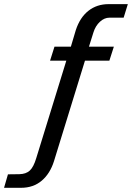

<svg xmlns="http://www.w3.org/2000/svg" viewBox="-148 -743 640 930"><path d="M-128.4 166.7 -109.5 101.4 -54.4 100.7Q-22 100.1 -3.6 83.1Q14.7 66.1 27.7 22.7L173.3 -449.3H94.5L115.9 -517H195.3L219.2 -597.2Q239.3 -658.5 280.4 -690.8Q321.5 -723 378.5 -723H471.2L450.9 -657.4H382.4Q357.5 -657.4 336.1 -637.7Q314.6 -618 304.7 -586.4L282.9 -517H403.5L381.8 -449.3H263.6L113.8 36.6Q94.8 97.8 54.1 132.2Q13.5 166.7 -46.5 166.7Z"/></svg>

Font: Public Sans Thin
Style: Italic
Weight: 100
Italic angle: -8°
Designer: The Public Sans project authors (U.S. Web Design System). Libre Franklin designed by Pablo Impallari and Rodrigo Fuenzal
Version: Version 2.000